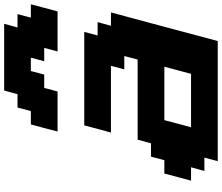

<svg xmlns="http://www.w3.org/2000/svg" viewBox="-90 -950 1040 899"><g transform="rotate(-90 429.5 -500.0)"><path d="M125 0H687.5Q709.5 -83 754.2 -250Q798.8 -417 821.3 -500H758.8L775.9 -562.5H713.4L730 -625H292.5Q287.1 -604 275.9 -562.3Q264.6 -520.5 258.8 -500H571.3L554.7 -437.5H617.2L600.6 -375H225.6L208.5 -312.5H146L129.4 -250H66.9Q61.5 -229 50.3 -187.3Q39.1 -145.5 33.7 -125H96.2L79.1 -62.5H141.6ZM533.7 -125H283.7Q289.6 -145.5 300.5 -187.3Q311.5 -229 316.9 -250H566.9Q561.5 -229 550.5 -187.3Q539.6 -145.5 533.7 -125ZM638.7 -750H826.2Q831.5 -770.5 842.8 -812.5Q854 -854.5 859.4 -875H796.9L813.5 -937.5H751L768.1 -1000H455.6L438.5 -937.5H376L359.4 -875H296.9Q291 -854 280 -812.5Q269 -771 263.7 -750H451.2L467.8 -812.5H530.3L546.9 -875H609.4L592.8 -812.5H655.3Z"/></g></svg>

Font: Faithful 32x
Style: SemiboldOblique
Weight: 400
Foundry: Faithful Resource Pack
Version: Version 1.0; January 27, 2023